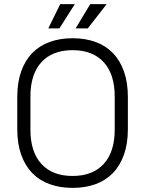

<svg xmlns="http://www.w3.org/2000/svg" viewBox="-20 -900 706 934"><path d="M333 14Q272 14 222 -4Q172 -22 137 -58Q102 -94 83 -147.5Q64 -201 64 -271V-429Q64 -499 83 -552.5Q102 -606 137 -642Q172 -678 222 -696Q272 -714 333 -714Q395 -714 444.5 -696Q494 -678 529 -642Q564 -606 583 -552.5Q602 -499 602 -429V-271Q602 -201 583 -147.5Q564 -94 529 -58Q494 -22 444.5 -4Q395 14 333 14ZM333 -44Q431 -44 484.5 -102.5Q538 -161 538 -269V-431Q538 -539 484.5 -597.5Q431 -656 333 -656Q235 -656 181.5 -597.5Q128 -539 128 -431V-269Q128 -161 181.5 -102.5Q235 -44 333 -44ZM348 -762 419 -880H499L407 -762ZM215 -762 273 -880H344L269 -762Z"/></svg>

Font: Space Grotesk Light
Style: Regular
Weight: 300
Designer: Florian Karsten
Foundry: Florian Karsten
Version: Version 2.000